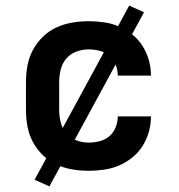

<svg xmlns="http://www.w3.org/2000/svg" viewBox="-20 -604 640 688"><path d="M298 8Q268 8 238.5 3Q209 -2 182 -14.5Q155 -27 133.5 -48Q112 -69 98 -95Q84 -121 78.5 -150.5Q73 -180 73 -210V-310Q73 -340 78.5 -369.5Q84 -399 98 -425Q112 -451 133.5 -472Q155 -493 182 -505.5Q209 -518 238.5 -523Q268 -528 298 -528Q325 -528 353 -524Q381 -520 406.5 -509Q432 -498 454 -480.5Q476 -463 491 -439Q506 -415 513.5 -388Q521 -361 521 -333H402Q402 -353 394.5 -372Q387 -391 372 -404Q357 -417 337 -422Q317 -427 298 -427Q275 -427 253.5 -419Q232 -411 217.5 -394Q203 -377 197.5 -354.5Q192 -332 192 -310V-210Q192 -188 197.5 -165.5Q203 -143 217.5 -126Q232 -109 253.5 -101Q275 -93 298 -93Q317 -93 337 -98Q357 -103 372 -116Q387 -129 394.5 -148Q402 -167 402 -187H521Q521 -159 513.5 -132Q506 -105 491 -81Q476 -57 454 -39.5Q432 -22 406.5 -11Q381 0 353 4Q325 8 298 8ZM157 64 104 40 443 -584 496 -560Z"/></svg>

Font: Iosevka Aile
Style: Bold
Weight: 700
Designer: Belleve Invis
Foundry: Belleve Invis
Version: Version 28.0.1; ttfautohint (v1.8.4)